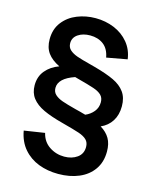

<svg xmlns="http://www.w3.org/2000/svg" viewBox="-120 -742 775 966"><g transform="rotate(15 268.0 -259.0)"><path d="M485.5 -27.5Q485.5 27 458.5 65.8Q431.5 104.5 384.2 124.5Q337 144.5 277 144.5Q221 144.5 174.2 126.5Q127.5 108.5 95.5 71.5Q63.5 34.5 53.5 -21.5L160.5 -38Q171 6 205.8 29.2Q240.5 52.5 283.5 52.5Q323 52.5 350.5 33Q378 13.5 378 -22.5Q378 -46 364 -59.8Q350 -73.5 322.8 -82.8Q295.5 -92 233 -108.5Q169.5 -125 129.5 -143.8Q89.5 -162.5 68.5 -189.8Q47.5 -217 47.5 -256.5Q47.5 -302 73.8 -333.2Q100 -364.5 143 -380Q101.5 -400 81 -428.2Q60.5 -456.5 60.5 -499.5Q60.5 -552.5 88.8 -589Q117 -625.5 162 -643.5Q207 -661.5 257.5 -661.5Q309.5 -661.5 354.8 -642.8Q400 -624 429.8 -588Q459.5 -552 466 -503L359 -483.5Q351 -528 322.8 -549.2Q294.5 -570.5 253.5 -570.5Q216 -570.5 190.8 -553.5Q165.5 -536.5 165.5 -507Q165.5 -485.5 180.2 -472.2Q195 -459 219 -450.5Q243 -442 288.5 -430.5L316.5 -423Q380.5 -405.5 419 -387.2Q457.5 -369 478.2 -340.2Q499 -311.5 499 -267Q499 -222 478.8 -190Q458.5 -158 422 -142Q454 -122.5 469.8 -95.2Q485.5 -68 485.5 -27.5ZM277 -193 303 -186.5 319 -182Q321.5 -181.5 324.8 -180.5Q328 -179.5 331.5 -178.5Q357.5 -189.5 374.5 -210.2Q391.5 -231 391.5 -259Q391.5 -282.5 377.5 -296.2Q363.5 -310 336.2 -319.2Q309 -328.5 246.5 -345Q238.5 -346.5 234 -348.5Q152 -320.5 152 -270.5Q152 -249 166.5 -235.8Q181 -222.5 205 -214Q229 -205.5 277 -193Z"/></g></svg>

Font: Hauora SemiBold
Style: Regular
Weight: 600
Designer: Wayne Shih
Foundry: WCYS
Version: Version 1.001